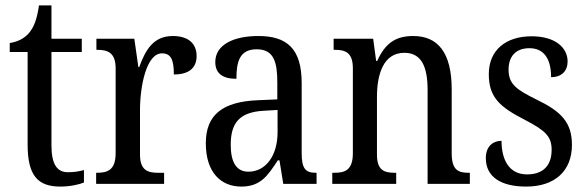

<svg xmlns="http://www.w3.org/2000/svg" viewBox="-20 -679 2167 709"><path d="M203 10C240 10 273 2 290 -5V-51C271 -46 254 -43 231 -43C190 -43 170 -73 170 -143V-487H282V-536H170V-659H124C116 -605 105 -579 87 -557C69 -536 45 -525 16 -520V-487H82V-145C82 -30 120 10 203 10Z M335 0H586V-41H564C527 -41 497 -49 497 -108V-273C497 -362 521 -482 578 -482C611 -482 622 -459 622 -404C681 -404 706 -431 706 -472C706 -517 677 -546 618 -546C546 -546 517 -494 494 -431H491L476 -536H336V-495H339C376 -495 407 -486 407 -427V-113C407 -50 376 -41 338 -41H335Z M871 10C943 10 969 -31 1006 -87H1012L1026 0H1149V-41H1146C1108 -41 1094 -57 1094 -113V-372C1094 -499 1040 -546 934 -546C841 -546 775 -513 775 -450C775 -408 802 -388 853 -388C853 -452 865 -497 928 -497C993 -497 1004 -447 1004 -373V-312L934 -309C803 -304 740 -256 740 -150C740 -41 797 10 871 10ZM897 -45C852 -45 832 -82 832 -144C832 -223 862 -265 954 -270L1005 -273V-191C1005 -106 963 -45 897 -45Z M1207 0H1443V-41H1438C1400 -41 1372 -49 1372 -108V-321C1372 -405 1396 -484 1473 -484C1537 -484 1559 -432 1559 -346V0H1715V-41H1711C1673 -41 1648 -50 1648 -113V-349C1648 -486 1596 -546 1506 -546C1446 -546 1404 -524 1373 -454H1369L1358 -536H1212V-495H1217C1254 -495 1283 -486 1283 -427V-113C1283 -50 1253 -41 1215 -41H1207Z M1923 10C2028 10 2092 -47 2092 -144C2092 -228 2051 -268 1962 -311C1887 -348 1858 -368 1858 -422C1858 -469 1883 -501 1935 -501C1987 -501 2015 -464 2015 -394C2054 -394 2076 -417 2076 -452C2076 -502 2032 -545 1943 -545C1849 -545 1785 -495 1785 -405C1785 -320 1825 -284 1919 -236C1994 -197 2017 -175 2017 -126C2017 -69 1987 -35 1926 -35C1860 -35 1832 -89 1832 -159C1805 -159 1774 -143 1774 -95C1774 -25 1831 10 1923 10Z"/></svg>

Font: Noto Serif Khmer Condensed
Style: Regular
Weight: 400
Width: 3
Designer: Danh Hong and the Monotype Design Team
Foundry: Monotype Imaging Inc.
Version: Version 2.004